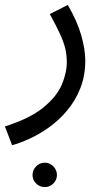

<svg xmlns="http://www.w3.org/2000/svg" viewBox="-45 -359 432 779"><path d="M4 230 -25 154Q76 122 130.5 77.5Q185 33 205.5 -15Q226 -63 226 -107Q226 -135 220 -161Q214 -187 199 -220Q184 -253 157 -302L230 -339Q268 -274 284.5 -216Q301 -158 301 -114Q301 -51 280.5 0Q260 51 226.5 90.5Q193 130 153.5 158Q114 186 74.5 204Q35 222 4 230ZM137 400Q116 400 101.5 385.5Q87 371 87 351Q87 331 101.5 316Q116 301 137 301Q157 301 171.5 316Q186 331 186 351Q186 371 171.5 385.5Q157 400 137 400Z"/></svg>

Font: Go Noto Kurrent-Regular
Style: Regular
Weight: 400
Designer: Monotype Design Team
Foundry: Monotype Imaging Inc.
Version: Version 2.012; ttfautohint (v1.8.4.7-5d5b)